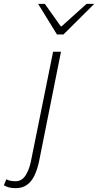

<svg xmlns="http://www.w3.org/2000/svg" viewBox="-139 -749 510 998"><path d="M-57 229Q-76 229 -91 225.5Q-106 222 -119 214L-106 183Q-95 189 -83 191Q-71 193 -58 193Q-27 193 -8 165.5Q11 138 21 93L137 -480H178L64 90Q55 132 40 163.5Q25 195 1 212Q-23 229 -57 229ZM157 -570 59 -729H94L177 -612H181L311 -729H351L191 -570Z"/></svg>

Font: Source Sans 3 ExtraLight Light
Style: Italic
Weight: 300
Italic angle: -11°
Version: Version 3.052;hotconv 1.1.0;makeotfexe 2.6.0